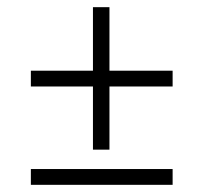

<svg xmlns="http://www.w3.org/2000/svg" viewBox="-20 -536 567 535"><path d="M285 -339V-516H239V-339H66V-295H239V-119H285V-295H461V-339ZM461 -65H66V-21H461Z"/></svg>

Font: Libertinus Serif Display
Style: Regular
Weight: 400
Designer: Philipp H. Poll, Khaled Hosny
Foundry: Caleb Maclennan
Version: Version 7.050;RELEASE